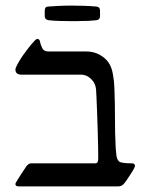

<svg xmlns="http://www.w3.org/2000/svg" viewBox="-20 -667 535 687"><path d="M48.3 0Q35.2 0 35.2 -7.8Q35.2 -9.3 35.6 -10.7Q36.1 -12.2 36.6 -13.2Q43.5 -25.4 55.7 -43.9Q67.9 -62.5 74.2 -71.8Q82.5 -82.5 90.8 -82.5H320.3Q328.1 -82.5 329.8 -88.6Q331.5 -94.7 331.5 -99.6Q331.5 -112.3 331.1 -139.6Q330.6 -167 329.6 -200.4Q328.6 -233.9 327.4 -265.4Q326.2 -296.9 325.2 -319.6Q324.2 -342.3 323.7 -347.2Q321.8 -369.1 305.9 -384.5Q290 -399.9 270.5 -399.9H56.6Q35.2 -399.9 35.2 -418.5Q35.2 -423.8 43.9 -439.7Q52.7 -455.6 63 -470.2Q75.7 -487.3 83.7 -497.8Q91.8 -508.3 105 -522.5Q108.9 -526.4 110.8 -527.1Q112.8 -527.8 112.8 -527.8Q121.1 -527.8 122.6 -520Q125 -506.8 131.1 -494.9Q137.2 -482.9 152.3 -482.9H288.1Q314.5 -482.9 335.4 -471.7Q356.4 -460.4 368.2 -443.4Q379.4 -427.7 384 -401.6Q388.7 -375.5 389.2 -354Q391.6 -297.4 391.4 -244.9Q391.1 -192.4 394 -137.7Q395 -124.5 396.5 -111.3Q397.9 -98.1 405.8 -89.4Q413.1 -82.5 454.1 -82.5Q456.5 -82.5 459.7 -80.3Q462.9 -78.1 462.9 -73.7Q462.9 -71.8 460.9 -66.9Q458.5 -61.5 450.7 -49.1Q442.9 -36.6 434.6 -24.4Q426.3 -12.2 421.9 -7.8Q417 -3.4 412.8 -1.7Q408.7 0 398.4 0ZM240.2 -591.3Q219.2 -591.3 193.8 -592Q168.5 -592.8 153.3 -594.7Q140.1 -597.2 140.1 -609.4V-628.9Q140.1 -634.3 142.3 -638.7Q144.5 -643.1 153.3 -643.6Q163.1 -644.5 188 -645.8Q212.9 -647 237.3 -647Q259.3 -647 281 -646.2Q302.7 -645.5 324.7 -643.6Q337.9 -642.1 337.9 -628.9V-609.4Q337.9 -596.7 325.7 -594.7Q325.2 -594.7 322.5 -594.5Q319.8 -594.2 315.4 -593.8Q307.6 -592.8 295.7 -592.3Q283.7 -591.8 269 -591.8Q261.7 -591.3 254.4 -591.3Q247.1 -591.3 240.2 -591.3Z"/></svg>

Font: David Libre
Style: Regular
Weight: 400
Designer: Ismar David, J. Victor Gaultney, Annie Olsen and Meir Sadan
Foundry: Monotype Imaging Inc. & SIL International
Version: Version 1.100; ttfautohint (v1.8.4.7-5d5b)